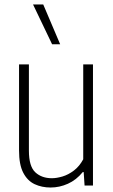

<svg xmlns="http://www.w3.org/2000/svg" viewBox="-20 -828 505 857"><path d="M206 9Q166.5 9 134.5 -6Q102.5 -21 83.8 -57Q65 -93 65 -156.5V-540.5H109V-155.5Q109 -85.5 137.5 -59Q166 -32.5 211.5 -32.5Q232.5 -32.5 258.8 -40.2Q285 -48 309.8 -66.8Q334.5 -85.5 351.5 -117V-540.5H395V0H357.5L353.5 -60H349.5Q320.5 -24.5 283 -7.8Q245.5 9 206 9ZM212.5 -630.5 127.5 -808H173L248.5 -630.5Z"/></svg>

Font: Encode Sans Condensed Condensed ExtraLight
Style: Regular
Weight: 200
Width: 3
Designer: Multiple Designers
Foundry: Impallari Type
Version: Version 3.000; ttfautohint (v1.8.3) -l 8 -r 50 -G 200 -x 14 